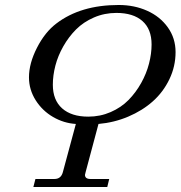

<svg xmlns="http://www.w3.org/2000/svg" viewBox="-20 -750 724 770"><path d="M191.9 -410.2Q191.9 -348.6 229.2 -315.4Q266.6 -282.2 334 -282.2Q381.8 -282.2 423.8 -300.5Q465.8 -318.8 495.4 -348.9Q524.9 -378.9 546.1 -417Q567.4 -455.1 577.6 -494.9Q587.9 -534.7 587.9 -571.8Q587.9 -633.3 551 -665.8Q514.2 -698.2 446.8 -698.2Q398.9 -698.2 356.7 -679.9Q314.5 -661.6 284.9 -631.8Q255.4 -602.1 233.9 -564.2Q212.4 -526.4 202.1 -486.8Q191.9 -447.3 191.9 -410.2ZM96.2 -439.9Q96.2 -495.6 128.2 -558.3Q160.2 -621.1 206.1 -655.8Q303.2 -730 456.1 -730Q518.6 -730 570.3 -706.8Q622.1 -683.6 653.1 -640.1Q684.1 -596.7 684.1 -541Q684.1 -483.9 659.4 -432.4Q634.8 -380.9 592.8 -343.5Q550.8 -306.2 494.1 -282.2Q437.5 -258.3 375 -252.9L323.2 -59.1Q320.8 -49.3 320.8 -48.8Q320.8 -32.2 342.8 -32.2H418L410.2 0H113.8L122.1 -32.2H198.2Q224.6 -32.2 231.9 -59.1L284.2 -252.9Q235.8 -255.9 192.9 -280.8Q149.9 -305.7 123 -348.1Q96.2 -390.6 96.2 -439.9Z"/></svg>

Font: Flanker Steampunk
Style: Italic
Weight: 400
Italic angle: -12°
Designer: Alexey Kryukov, Leonardo Di Lena
Foundry: Alexey Kryukov, Leonardo Di Lena
Version: 1.210